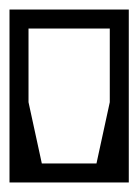

<svg xmlns="http://www.w3.org/2000/svg" viewBox="-40 -606 291 404"><path d="M231 -337H191V-546Q191 -546 191 -546Q191 -546 191 -546Q191 -546 178 -546Q165 -546 148 -546Q131 -546 118 -546Q105 -546 105 -546Q103 -553.5 103 -566Q103 -578.5 105 -586Q105 -586 105 -586Q105 -586 105 -586Q105 -586 105 -586Q106 -586 119.2 -586Q132.5 -586 151 -586Q169.5 -586 188 -586Q206.5 -586 218.8 -586Q231 -586 231 -586Q231 -586 231 -586Q231 -586 231 -586Q231 -586 231 -586Q231 -586 231 -586Q231 -586 231 -567Q231 -548 231 -518Q231 -488 231 -453.8Q231 -419.5 231 -388.5Q231 -357.5 231 -337ZM-20 -337Q-20 -357.5 -20 -388.5Q-20 -419.5 -20 -453.8Q-20 -488 -20 -518Q-20 -548 -20 -567Q-20 -586 -20 -586Q-20 -586 -20 -586Q-20 -586 -20 -586Q-20 -586 -20 -586Q-20 -586 -20 -586Q-20 -586 -7.8 -586Q4.5 -586 23 -586Q41.5 -586 60 -586Q78.5 -586 91.8 -586Q105 -586 106 -586Q106 -586 106 -586Q106 -586 106 -586Q106 -586 106 -586Q108.5 -578.5 108.5 -566Q108.5 -553.5 106 -546Q106 -546 93 -546Q80 -546 63 -546Q46 -546 33 -546Q20 -546 20 -546Q20 -546 20 -546Q20 -546 20 -546V-337ZM231 -471Q231 -450.5 231 -426.2Q231 -402 231 -375.8Q231 -349.5 231 -322.8Q231 -296 231 -270.5Q231 -245 231 -222Q231 -222 212 -222Q193 -222 168 -222Q143 -222 124 -222Q105 -222 105 -222Q105 -222 105 -222Q105 -222 105 -222Q103 -229.5 103 -242Q103 -254.5 105 -262Q105 -262 119.5 -262Q134 -262 148.5 -262Q163 -262 163 -262Q163 -262 165.8 -275Q168.5 -288 172.8 -307.2Q177 -326.5 181.2 -345.8Q185.5 -365 188.2 -378Q191 -391 191 -391Q191 -391 191 -391Q191 -391 191 -391Q191 -391 191 -391Q191 -391 191 -391Q191 -391 191 -391Q191 -391 191 -391Q191 -391 191 -391Q191 -391 191 -398.5Q191 -406 191 -423.5Q191 -441 191 -471ZM-20 -471H20Q20 -441 20 -423.5Q20 -406 20 -398.5Q20 -391 20 -391Q20 -391 20 -391Q20 -391 20 -391Q20 -391 20 -391Q20 -391 20 -391Q20 -391 20 -391Q20 -391 20 -391Q20 -391 20 -391Q20 -391 22.8 -378Q25.5 -365 29.8 -345.8Q34 -326.5 38.2 -307.2Q42.5 -288 45.2 -275Q48 -262 48 -262Q48 -262 62.5 -262Q77 -262 91.5 -262Q106 -262 106 -262Q108.5 -254.5 108.5 -242Q108.5 -229.5 106 -222Q106 -222 106 -222Q106 -222 106 -222Q106 -222 87 -222Q68 -222 43 -222Q18 -222 -1 -222Q-20 -222 -20 -222Q-20 -245 -20 -270.5Q-20 -296 -20 -322.8Q-20 -349.5 -20 -375.8Q-20 -402 -20 -426.2Q-20 -450.5 -20 -471Z"/></svg>

Font: Honk
Style: Regular
Weight: 400
Designer: Noopur Datye & Yesha Goshar
Foundry: Ek Type
Version: Version 1.000